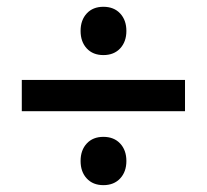

<svg xmlns="http://www.w3.org/2000/svg" viewBox="-20 -641 606 563"><path d="M216.3 -550.3Q216.3 -582 234.4 -601.6Q252.4 -621.1 283.2 -621.1Q314 -621.1 332.3 -601.6Q350.6 -582 350.6 -550.3Q350.6 -518.6 332.3 -499Q314 -479.5 283.2 -479.5Q252.4 -479.5 234.4 -499Q216.3 -518.6 216.3 -550.3ZM43.9 -406.7H522.5V-314.9H43.9ZM216.3 -168.9Q216.3 -200.7 234.4 -220.2Q252.4 -239.7 283.2 -239.7Q314 -239.7 332.3 -220.2Q350.6 -200.7 350.6 -168.9Q350.6 -137.2 332.3 -117.7Q314 -98.1 283.2 -98.1Q252.4 -98.1 234.4 -117.7Q216.3 -137.2 216.3 -168.9Z"/></svg>

Font: Lycee Sans SemiBold
Style: Regular
Weight: 600
Designer: Justin Alvin
Foundry: Alkove Design
Version: Version 1.030